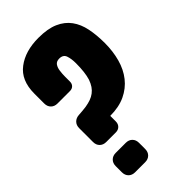

<svg xmlns="http://www.w3.org/2000/svg" viewBox="-263 -942 1018 1018"><g transform="rotate(-45 246.0 -433.5)"><path d="M62 -272V-375.5Q62 -397.9 75.7 -411.6Q89.4 -425.3 111.8 -426.3Q127 -427.2 140.6 -428.5Q154.3 -429.7 167 -431.6Q188.5 -435.1 206.3 -441.4Q224.1 -447.8 238 -458.3Q252 -468.8 262.5 -484.1Q272.9 -499.5 280.3 -520.5Q293.5 -562.5 293.5 -631.8Q293.5 -664.1 285.6 -687.5Q277.8 -711.4 248 -711.4Q226.6 -711.4 217 -697.5Q207.5 -683.6 205.1 -664.1Q202.1 -643.1 202.1 -620.6V-585Q202.1 -568.8 192.4 -559.1Q182.6 -549.3 166.5 -549.3H73.2Q50.8 -549.3 37.1 -563Q23.4 -576.7 23.4 -599.1V-673.3Q23.4 -772.5 86.4 -819.8Q148.4 -867.2 248 -867.2Q316.9 -867.2 361.3 -847.7Q405.8 -828.1 431.6 -792.7Q457.5 -757.3 467.5 -707.8Q477.5 -658.2 477.5 -598.6Q477.5 -536.6 462.6 -482.9Q447.8 -429.2 416.5 -389.6Q385.3 -350.1 337.6 -327.6Q290 -305.2 224.6 -305.2V-263.7Q224.6 -245.1 213.1 -233.6Q201.7 -222.2 183.1 -222.2H111.8Q89.4 -222.2 75.7 -235.8Q62 -249.5 62 -272ZM56.6 -50.3V-96.2Q56.6 -118.7 70.3 -132.3Q84 -146 106.4 -146H181.6Q204.1 -146 217.8 -132.3Q231.4 -118.7 231.4 -96.2V-50.3Q231.4 -27.8 217.8 -14.2Q204.1 -0.5 181.6 -0.5H106.4Q84 -0.5 70.3 -14.2Q56.6 -27.8 56.6 -50.3Z"/></g></svg>

Font: Fz Anton Round
Style: Regular
Weight: 400
Designer: Vernon Adams
Foundry: Vernon Adams
Version: Version 2.0 Mod + VH boi FontZin